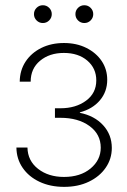

<svg xmlns="http://www.w3.org/2000/svg" viewBox="-20 -710 489 737"><path d="M226.1 7.3Q172.9 7.3 131.6 -12.2Q90.3 -31.7 66.9 -65.9Q43.5 -100.1 43 -143.6H85.4Q86.4 -92.8 126.2 -61.8Q166 -30.8 225.6 -30.8Q288.6 -30.8 327.6 -63.2Q366.7 -95.7 366.7 -143.1Q366.7 -194.8 323.5 -226.3Q280.3 -257.8 211.9 -257.8H190.9V-294.4H211.9Q271 -294.4 310.3 -323.5Q349.6 -352.5 349.6 -401.4Q349.6 -447.8 315.2 -477.3Q280.8 -506.8 225.1 -506.8Q169.9 -506.8 133.8 -476.8Q97.7 -446.8 97.7 -396.5H55.7Q56.2 -439.9 78.1 -473.4Q100.1 -506.8 138.4 -525.9Q176.8 -544.9 225.6 -544.9Q273.9 -544.9 311.5 -526.1Q349.1 -507.3 370.4 -475.6Q391.6 -443.8 391.6 -403.8Q391.6 -357.9 363.3 -324.7Q335 -291.5 286.6 -278.8V-276.9Q342.8 -265.6 376 -229.2Q409.2 -192.9 409.2 -142.1Q409.2 -100.1 385.7 -66.2Q362.3 -32.2 321 -12.5Q279.8 7.3 226.1 7.3ZM144.5 -621.6Q130.4 -621.6 120.4 -631.6Q110.4 -641.6 110.4 -655.8Q110.4 -669.9 120.4 -679.9Q130.4 -689.9 144.5 -689.9Q158.7 -689.9 168.7 -679.9Q178.7 -669.9 178.7 -655.8Q178.7 -641.6 168.7 -631.6Q158.7 -621.6 144.5 -621.6ZM303.7 -621.6Q289.6 -621.6 279.5 -631.6Q269.5 -641.6 269.5 -655.8Q269.5 -669.9 279.5 -679.9Q289.6 -689.9 303.7 -689.9Q317.9 -689.9 327.9 -679.9Q337.9 -669.9 337.9 -655.8Q337.9 -641.6 327.9 -631.6Q317.9 -621.6 303.7 -621.6Z"/></svg>

Font: Inter Display Extra Light
Style: Regular
Weight: 200
Designer: Rasmus Andersson
Foundry: rsms
Version: Version 4.000;git-4fc901f